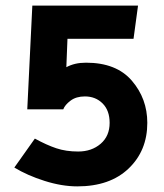

<svg xmlns="http://www.w3.org/2000/svg" viewBox="-20 -586 582 683"><path d="M77 -197 95 -566H471L455 -448H220L216 -347Q231 -355 248 -359Q265 -363 286 -363Q394 -363 449 -299Q504 -235 504 -149Q504 -50 437.5 13.5Q371 77 255 77Q200 77 138.5 57.5Q77 38 31 10L104 -93Q146 -70 180.5 -58.5Q215 -47 258 -47Q306 -47 338 -74.5Q370 -102 370 -149Q370 -193 345 -218Q320 -243 282 -243Q251 -243 231 -228Q211 -213 205 -197Z"/></svg>

Font: Palanquin Dark Medium
Style: Regular
Weight: 500
Designer: Pria Ravichandran
Version: Version 1.001